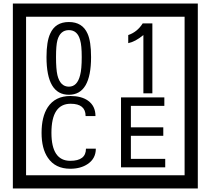

<svg xmlns="http://www.w3.org/2000/svg" viewBox="-20 -980 1195 1090"><path d="M1103 90H53V-960H1103ZM1028 15V-885H128V15ZM497 -656Q497 -442 371 -442Q244 -442 244 -656Q244 -744 265 -789Q294 -855 371 -855Q448 -855 477 -789Q497 -745 497 -656ZM444 -656Q444 -723 435 -752Q420 -809 371 -809Q322 -809 306 -752Q298 -723 298 -656Q298 -587 306 -553Q322 -488 371 -488Q419 -488 435 -554Q444 -587 444 -656ZM845 -450H794V-781Q748 -743 708 -735V-781Q759 -798 790 -847H845ZM524 -136Q524 -80 478 -49Q438 -22 379 -22Q294 -22 252 -84Q216 -136 216 -226Q216 -317 251 -371Q293 -435 380 -435Q442 -435 479 -409Q522 -379 522 -321H466Q466 -391 381 -391Q272 -391 272 -226Q272 -67 379 -67Q468 -67 468 -136ZM918 -30H667V-427H913V-379H723V-257H907V-209H723V-78H918Z"/></svg>

Font: Unicode BMP Fallback SIL
Style: Regular
Weight: 400
Foundry: NRSI, SIL International
Version: Version 5.1 Based on Unicode 5.1